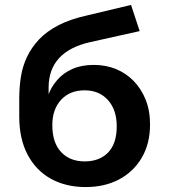

<svg xmlns="http://www.w3.org/2000/svg" viewBox="-20 -748 685 778"><path d="M327 10Q247 10 186.5 -23.5Q126 -57 92 -121Q58 -185 58 -276V-349Q58 -393 64.5 -435.5Q71 -478 89 -516.5Q107 -555 138 -588Q169 -621 217.5 -646Q266 -671 335 -686L511 -728L546 -622L344 -577Q261 -558 219 -512Q177 -466 177 -393V-361H175Q187 -395 211.5 -423.5Q236 -452 273 -468.5Q310 -485 360 -485Q408 -485 449 -468.5Q490 -452 521 -420.5Q552 -389 570 -344.5Q588 -300 588 -244Q588 -166 554.5 -109Q521 -52 462.5 -21Q404 10 327 10ZM323 -94Q383 -94 418 -130Q453 -166 453 -236Q453 -303 417.5 -342.5Q382 -382 323 -382Q263 -382 227.5 -343.5Q192 -305 192 -241Q192 -170 227.5 -132Q263 -94 323 -94Z"/></svg>

Font: Nunito Sans 8pt
Style: Bold
Weight: 700
Version: Version 3.101;gftools[0.9.27]